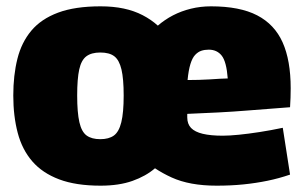

<svg xmlns="http://www.w3.org/2000/svg" viewBox="-20 -577 965 607"><path d="M22 -275Q22 -339 35 -391Q48 -443 79 -480Q110 -517 163.5 -537Q217 -557 298 -557Q338 -557 371 -550Q404 -543 431 -529Q458 -515 479 -496Q501 -515 527 -528.5Q553 -542 583.5 -549.5Q614 -557 647 -557Q738 -557 793 -528.5Q848 -500 873.5 -443Q899 -386 899 -298Q899 -286 898.5 -268.5Q898 -251 897 -238Q873 -236 838.5 -233.5Q804 -231 761 -227.5Q718 -224 670 -221.5Q622 -219 572 -217Q572 -215 572 -212Q572 -209 572 -206Q572 -185 584 -172.5Q596 -160 621 -154Q646 -148 684 -148Q705 -148 735 -151Q765 -154 800.5 -159.5Q836 -165 874 -173L897 -25Q862 -13 825.5 -5.5Q789 2 749.5 6Q710 10 665 10Q622 10 586.5 3.5Q551 -3 522.5 -16Q494 -29 470 -45Q441 -20 398.5 -5Q356 10 298 10Q220 10 167 -10Q114 -30 82 -67Q50 -104 36 -157Q22 -210 22 -275ZM224 -275Q224 -221 231 -190.5Q238 -160 254 -148.5Q270 -137 297 -137Q324 -137 340 -148.5Q356 -160 363.5 -190.5Q371 -221 371 -275Q371 -328 364 -357.5Q357 -387 341.5 -399Q326 -411 297 -411Q269 -411 253 -399Q237 -387 230.5 -357.5Q224 -328 224 -275ZM573 -324Q591 -324 608.5 -324.5Q626 -325 643 -326Q660 -327 674.5 -328Q689 -329 700 -329Q696 -382 681 -401Q666 -420 640 -420Q627 -420 616.5 -416.5Q606 -413 597 -403.5Q588 -394 582 -374.5Q576 -355 573 -324Z"/></svg>

Font: Georama ExtraBold
Style: Regular
Weight: 800
Designer: Jean-Baptiste Levee
Foundry: Production Type
Version: Version 1.001